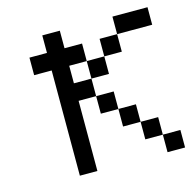

<svg xmlns="http://www.w3.org/2000/svg" viewBox="-81 -581 661 661"><g transform="rotate(-15 250.0 -250.0)"><path d="M500 0V-62.5H437.5V0ZM500 -437.5V-500H375V-437.5H312.5V-375H250V-312.5H187.5V-375H250V-437.5H187.5V-500H125V-437.5H62.5V-375H125Q125 -375 125 0H187.5Q187.5 0 187.5 -250H250V-187.5H312.5V-125H375V-62.5H437.5V-125H375V-187.5H312.5V-250H250V-312.5H312.5V-375H375V-437.5Z"/></g></svg>

Font: BFUnifontExMono
Style: Regular
Weight: 500
Version: Version 15.0.06